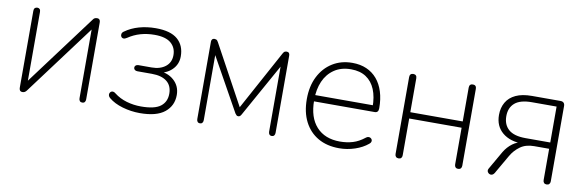

<svg xmlns="http://www.w3.org/2000/svg" viewBox="-42 -798 3379 1111"><g transform="rotate(10 1648.0 -242.0)"><path d="M107 6Q102 6 97.5 4Q93 2 90.5 -3.5Q88 -9 88 -17V-468Q88 -479 93.5 -484.5Q99 -490 108 -490Q117 -490 122 -484.5Q127 -479 127 -468V-32H103L434 -476Q439 -484 445 -487Q451 -490 459 -490Q465 -490 469 -488Q473 -486 475.5 -481Q478 -476 478 -467V-16Q478 -6 473 0Q468 6 459 6Q449 6 444 0Q439 -6 439 -16V-452H463L132 -8Q127 -1 121 2.5Q115 6 107 6Z M797 8Q745 8 695 -6.5Q645 -21 613 -48Q606 -54 604 -61Q602 -68 604 -74Q606 -80 611 -84Q616 -88 623.5 -87.5Q631 -87 639 -80Q671 -55 712 -43Q753 -31 797 -31Q877 -31 911.5 -57.5Q946 -84 946 -132Q946 -179 915 -203.5Q884 -228 827 -228H742Q732 -228 726 -233Q720 -238 720 -246Q720 -254 726 -259Q732 -264 742 -264H819Q869 -264 900 -288.5Q931 -313 931 -356Q931 -400 900 -426.5Q869 -453 804 -453Q760 -453 721.5 -442Q683 -431 649 -408Q637 -400 628.5 -401Q620 -402 615.5 -409Q611 -416 613 -425Q615 -434 624 -440Q660 -466 706 -479Q752 -492 804 -492Q891 -492 932.5 -456Q974 -420 974 -356Q974 -309 941 -277Q908 -245 855 -240V-252Q914 -252 952 -218.5Q990 -185 990 -132Q990 -69 942.5 -30.5Q895 8 797 8Z M1150 6Q1141 6 1136 0Q1131 -6 1131 -16V-469Q1131 -476 1133 -480.5Q1135 -485 1139 -487.5Q1143 -490 1149 -490Q1154 -490 1158 -488.5Q1162 -487 1165 -484Q1168 -481 1171 -475L1361 -126L1551 -475Q1554 -481 1557 -484Q1560 -487 1564 -488.5Q1568 -490 1573 -490Q1582 -490 1586.5 -485Q1591 -480 1591 -469V-16Q1591 -6 1586 0Q1581 6 1572 6Q1563 6 1558 0Q1553 -6 1553 -16V-436H1574L1379 -86Q1375 -79 1371 -76Q1367 -73 1361 -73Q1355 -73 1351.5 -76Q1348 -79 1343 -86L1148 -436H1169V-16Q1169 -6 1164 0Q1159 6 1150 6Z M1968 8Q1896 8 1844 -22Q1792 -52 1763.5 -107.5Q1735 -163 1735 -240Q1735 -316 1763.5 -372.5Q1792 -429 1842.5 -460.5Q1893 -492 1959 -492Q2006 -492 2042.5 -476Q2079 -460 2104.5 -430Q2130 -400 2143.5 -357Q2157 -314 2157 -260Q2157 -247 2151.5 -240.5Q2146 -234 2135 -234H1762V-271H2135L2118 -259Q2118 -320 2100 -363.5Q2082 -407 2046.5 -430.5Q2011 -454 1958 -454Q1900 -454 1859.5 -426.5Q1819 -399 1798.5 -352Q1778 -305 1778 -245V-240Q1778 -140 1827.5 -85.5Q1877 -31 1966 -31Q2006 -31 2041 -41.5Q2076 -52 2110 -79Q2117 -85 2124.5 -85.5Q2132 -86 2137.5 -82.5Q2143 -79 2145.5 -73.5Q2148 -68 2146 -61Q2144 -54 2136 -48Q2105 -22 2060 -7Q2015 8 1968 8Z M2317 6Q2307 6 2301.5 0Q2296 -6 2296 -16V-468Q2296 -479 2301.5 -484.5Q2307 -490 2317 -490Q2327 -490 2332.5 -484.5Q2338 -479 2338 -468V-269H2646V-468Q2646 -479 2651.5 -484.5Q2657 -490 2667 -490Q2677 -490 2682.5 -484.5Q2688 -479 2688 -468V-16Q2688 -6 2682.5 0Q2677 6 2667 6Q2657 6 2651.5 0Q2646 -6 2646 -16V-232H2338V-16Q2338 -6 2333 0Q2328 6 2317 6Z M3187 6Q3177 6 3171.5 0Q3166 -6 3166 -16V-200H3078Q3029 -200 2996.5 -176.5Q2964 -153 2944 -118L2880 -7Q2875 1 2868.5 4Q2862 7 2855.5 5.5Q2849 4 2844 -1Q2839 -6 2838 -12.5Q2837 -19 2841 -26L2903 -134Q2922 -166 2950.5 -187Q2979 -208 3007 -208H3013V-202Q2936 -202 2891 -239.5Q2846 -277 2846 -343Q2846 -385 2864.5 -417Q2883 -449 2920.5 -466.5Q2958 -484 3015 -484H3183Q3195 -484 3201.5 -477.5Q3208 -471 3208 -459V-16Q3208 -6 3202.5 0Q3197 6 3187 6ZM3021 -237H3166V-448H3021Q2953 -448 2921 -420.5Q2889 -393 2889 -343Q2889 -293 2921 -265Q2953 -237 3021 -237Z"/></g></svg>

Font: Nunito ExtraLight
Style: Regular
Weight: 200
Designer: Vernon Adams
Foundry: Vernon Adams
Version: Version 3.602